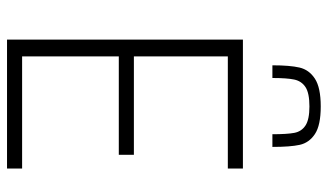

<svg xmlns="http://www.w3.org/2000/svg" viewBox="-218 -738 955 560"><g transform="rotate(90 260.0 -457.5)"><path d="M95 0V-688H471V-644H144V-370H431V-326H144V-44H471V0ZM408 -774H371Q371 -817 367 -838Q363 -859 345.5 -870.5Q328 -882 290 -882Q251 -882 233.5 -870.5Q216 -859 211.5 -837.5Q207 -816 207 -774H170Q170 -825 176.5 -853Q183 -881 209 -898Q235 -915 290 -915Q345 -915 370.5 -898Q396 -881 402 -853.5Q408 -826 408 -774Z"/></g></svg>

Font: Saira Semi Condensed ExtraLight
Style: Regular
Weight: 200
Width: 4
Designer: Hector Gatti with collaboration of the Omnibus-Type team
Foundry: Omnibus-Type
Version: Version 1.001; ttfautohint (v1.8)